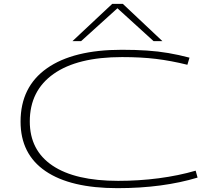

<svg xmlns="http://www.w3.org/2000/svg" viewBox="-20 -969 1106 999"><path d="M87 -336Q87 -517 224 -613.5Q361 -710 614 -710Q686 -710 744.5 -706Q803 -702 856 -693Q909 -684 966 -669L955 -632Q870 -653 792 -662.5Q714 -672 615 -672Q383 -672 259 -584.5Q135 -497 135 -337Q135 -187 253 -107.5Q371 -28 595 -28Q703 -28 806 -41.5Q909 -55 998 -81L1008 -45Q919 -18 814.5 -4Q710 10 591 10Q347 10 217 -78.5Q87 -167 87 -336ZM357 -755 564 -949H619L825 -755H779L591 -926L402 -755Z"/></svg>

Font: Georama ExtraExtended ExtraLight
Style: Regular
Weight: 200
Width: 8
Designer: Jean-Baptiste Levee
Foundry: Production Type
Version: Version 1.000